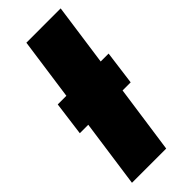

<svg xmlns="http://www.w3.org/2000/svg" viewBox="-229 -732 769 769"><g transform="rotate(-45 155.5 -348.0)"><path d="M311 -432.1 292 -288.1H246.1L205.1 0H11.2L51.8 -288.1H3.9L22.9 -432.1H71.8L108.9 -695.8H303.2L266.1 -432.1Z"/></g></svg>

Font: Fira Sans Compressed Heavy
Style: Italic
Weight: 900
Width: 3
Italic angle: -8°
Designer: Carrois Corporate & Edenspiekermann AG
Foundry: Carrois Corporate GbR & Edenspiekermann AG
Version: Version 4.203;PS 004.203;hotconv 1.0.88;makeotf.lib2.5.64775